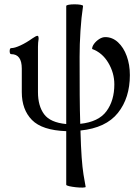

<svg xmlns="http://www.w3.org/2000/svg" viewBox="-20 -597 649 890"><path d="M377 269Q378 272 364 272.5Q350 273 332 271Q314 269 300.5 266Q287 263 287 259V11Q175 7 128 -41Q81 -89 81 -170V-279Q81 -346 32 -346Q27 -346 25.5 -353Q24 -360 25.5 -367Q27 -374 32 -374Q48 -374 75 -386.5Q102 -399 130 -419Q147 -431 154 -431Q159 -431 159 -417Q156 -399 156 -380Q156 -361 156 -343V-170Q156 -106 184.5 -67.5Q213 -29 287 -22V-569Q287 -573 298.5 -575Q310 -577 325.5 -577Q341 -577 353 -575Q365 -573 365 -569Q357 -517 353 -454Q349 -391 349 -334Q349 -234 349.5 -157.5Q350 -81 352 -23Q437 -32 473.5 -81.5Q510 -131 510 -206Q510 -259 482 -306Q454 -353 407 -370Q407 -382 416.5 -394.5Q426 -407 440 -416Q454 -425 468 -425Q501 -425 527 -401Q553 -377 567.5 -337Q582 -297 582 -249Q582 -143 526.5 -73.5Q471 -4 353 8Q355 84 358.5 132Q362 180 367 211.5Q372 243 377 269Z"/></svg>

Font: Junicode SmExp
Style: Regular
Weight: 400
Width: 6
Designer: Peter S. Baker
Version: Version 2.205; ttfautohint (v1.8.4)